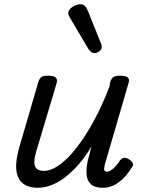

<svg xmlns="http://www.w3.org/2000/svg" viewBox="-20 -873 685 908"><path d="M158 15Q113 15 87 -6.5Q61 -28 57 -71.5Q53 -115 72 -179L161 -484Q167 -503 176.5 -509Q186 -515 205 -515Q235 -515 244 -506Q253 -497 247 -477L152 -159Q144 -134 142.5 -112Q141 -90 151 -77.5Q161 -65 188 -65Q223 -65 263 -94.5Q303 -124 344 -177Q385 -230 424.5 -302.5Q464 -375 497 -462L501 -484Q507 -503 517 -509Q527 -515 546 -515Q576 -515 585 -506Q594 -497 587 -477L478 -103Q473 -85 472.5 -76Q472 -67 476 -64Q480 -61 486 -61Q495 -61 505 -67.5Q515 -74 525.5 -85.5Q536 -97 548 -115Q557 -126 567.5 -126.5Q578 -127 591 -119Q604 -110 608 -101.5Q612 -93 605 -84Q595 -66 576 -43Q557 -20 529 -2.5Q501 15 466 15Q429 15 411.5 -0.5Q394 -16 390.5 -39.5Q387 -63 391 -90.5Q395 -118 403 -142L412 -180Q384 -132 352.5 -96Q321 -60 288.5 -35Q256 -10 223 2.5Q190 15 158 15ZM426 -622Q419 -622 412 -626.5Q405 -631 397 -643L311 -789Q308 -795 305.5 -800Q303 -805 303 -811Q303 -822 312 -831.5Q321 -841 334.5 -847Q348 -853 361 -853Q383 -853 395 -823L457 -669Q459 -665 460 -660.5Q461 -656 461 -652Q461 -638 449.5 -630Q438 -622 426 -622Z"/></svg>

Font: Playwrite AU SA
Style: Regular
Weight: 400
Designer: Veronika Burian, José Scaglione
Foundry: TypeTogether
Version: Version 1.002